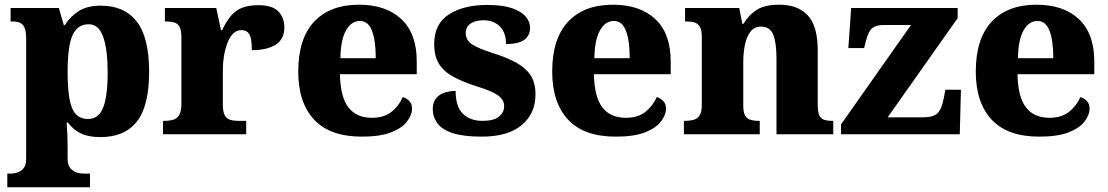

<svg xmlns="http://www.w3.org/2000/svg" viewBox="-20 -570 4704 815"><path d="M11 225V167H24Q36 167 51.5 163Q67 159 79 145.5Q91 132 91 105V-407Q91 -439 83.5 -454Q76 -469 63 -474Q50 -479 32 -479H25V-536H230L251 -463H255Q277 -499 313.5 -522.5Q350 -546 408 -546Q508 -546 560.5 -478.5Q613 -411 613 -265Q613 -120 561 -54Q509 12 406 12Q355 12 322.5 -4Q290 -20 268 -50H263Q265 -25 266 3.5Q267 32 267 60V103Q267 131 279 144.5Q291 158 306.5 162.5Q322 167 333 167H362V225ZM354 -65Q399 -65 418 -113.5Q437 -162 437 -263Q437 -360 418 -413.5Q399 -467 357 -467Q322 -467 302 -443Q282 -419 274.5 -374Q267 -329 267 -265Q267 -197 274.5 -152.5Q282 -108 301 -86.5Q320 -65 354 -65Z M672 0V-57H677Q700 -57 716 -62Q732 -67 741 -82.5Q750 -98 750 -129V-411Q750 -441 742.5 -455.5Q735 -470 720 -474.5Q705 -479 683 -479H680V-536H898L918 -442H923Q940 -479 960.5 -503Q981 -527 1009 -537.5Q1037 -548 1077 -548Q1136 -548 1161.5 -521.5Q1187 -495 1187 -454Q1187 -403 1149.5 -380Q1112 -357 1049 -357Q1049 -385 1045.5 -403.5Q1042 -422 1032.5 -432Q1023 -442 1004 -442Q984 -442 969.5 -427.5Q955 -413 945.5 -388Q936 -363 931 -334Q926 -305 926 -276V-124Q926 -95 934 -80.5Q942 -66 957 -61.5Q972 -57 991 -57H1025V0Z M1516 10Q1380 10 1313 -62.5Q1246 -135 1246 -266Q1246 -406 1313.5 -478Q1381 -550 1504 -550Q1618 -550 1683.5 -489Q1749 -428 1749 -309V-255H1423Q1425 -158 1459 -114Q1493 -70 1559 -70Q1610 -70 1641.5 -95Q1673 -120 1690 -158Q1706 -153 1717.5 -141Q1729 -129 1729 -110Q1729 -82 1707.5 -54Q1686 -26 1639.5 -8Q1593 10 1516 10ZM1575 -323Q1575 -398 1559 -439.5Q1543 -481 1508 -481Q1471 -481 1448.5 -440.5Q1426 -400 1425 -323Z M2025 10Q1947 10 1901.5 -5Q1856 -20 1836.5 -47Q1817 -74 1817 -107Q1817 -135 1830.5 -152Q1844 -169 1866 -176.5Q1888 -184 1914 -184Q1914 -118 1944.5 -87.5Q1975 -57 2028 -57Q2077 -57 2098.5 -75.5Q2120 -94 2120 -119Q2120 -139 2107.5 -153Q2095 -167 2068.5 -179.5Q2042 -192 1999 -205Q1940 -224 1901 -246Q1862 -268 1842.5 -300.5Q1823 -333 1823 -383Q1823 -468 1885 -508.5Q1947 -549 2049 -549Q2114 -549 2154 -535Q2194 -521 2212 -499Q2230 -477 2230 -453Q2230 -419 2205.5 -401Q2181 -383 2128 -383Q2128 -432 2101.5 -458Q2075 -484 2033 -484Q1998 -484 1977.5 -470Q1957 -456 1957 -430Q1957 -400 1982.5 -382.5Q2008 -365 2077 -343Q2131 -326 2170.5 -304.5Q2210 -283 2231.5 -251.5Q2253 -220 2253 -169Q2253 -88 2194.5 -39Q2136 10 2025 10Z M2594 10Q2458 10 2391 -62.5Q2324 -135 2324 -266Q2324 -406 2391.5 -478Q2459 -550 2582 -550Q2696 -550 2761.5 -489Q2827 -428 2827 -309V-255H2501Q2503 -158 2537 -114Q2571 -70 2637 -70Q2688 -70 2719.5 -95Q2751 -120 2768 -158Q2784 -153 2795.5 -141Q2807 -129 2807 -110Q2807 -82 2785.5 -54Q2764 -26 2717.5 -8Q2671 10 2594 10ZM2653 -323Q2653 -398 2637 -439.5Q2621 -481 2586 -481Q2549 -481 2526.5 -440.5Q2504 -400 2503 -323Z M2883 0V-57H2887Q2910 -57 2926 -62Q2942 -67 2950.5 -81.5Q2959 -96 2959 -125V-415Q2959 -442 2951 -456Q2943 -470 2928.5 -474.5Q2914 -479 2892 -479H2888V-536H3118L3131 -469H3136Q3157 -505 3191 -527.5Q3225 -550 3288 -550Q3367 -550 3409 -504.5Q3451 -459 3451 -358V-128Q3451 -98 3457 -82.5Q3463 -67 3477 -62Q3491 -57 3513 -57H3517V0H3276V-322Q3276 -387 3262.5 -422Q3249 -457 3211 -457Q3182 -457 3165.5 -435.5Q3149 -414 3142 -379.5Q3135 -345 3135 -305V-122Q3135 -95 3142 -81Q3149 -67 3164 -62Q3179 -57 3201 -57H3205V0Z M3550 0V-42L3847 -464H3733Q3700 -464 3683.5 -451.5Q3667 -439 3656 -398L3648 -366H3581L3593 -536H4045V-493L3748 -72H3900Q3940 -72 3958.5 -88.5Q3977 -105 3986 -153L3993 -189H4059L4054 0Z M4392 10Q4256 10 4189 -62.5Q4122 -135 4122 -266Q4122 -406 4189.5 -478Q4257 -550 4380 -550Q4494 -550 4559.5 -489Q4625 -428 4625 -309V-255H4299Q4301 -158 4335 -114Q4369 -70 4435 -70Q4486 -70 4517.5 -95Q4549 -120 4566 -158Q4582 -153 4593.5 -141Q4605 -129 4605 -110Q4605 -82 4583.5 -54Q4562 -26 4515.5 -8Q4469 10 4392 10ZM4451 -323Q4451 -398 4435 -439.5Q4419 -481 4384 -481Q4347 -481 4324.5 -440.5Q4302 -400 4301 -323Z"/></svg>

Font: Noto Serif Hebrew ExtraBold
Style: Regular
Weight: 800
Version: Version 2.003